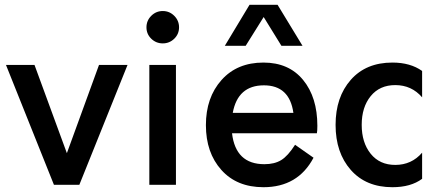

<svg xmlns="http://www.w3.org/2000/svg" viewBox="-20 -771 1816 801"><path d="M393 -500H512L311 0H205L5 -500H124L259 -132Z M707 -609.5Q687 -590 659 -590Q631 -590 611 -609.5Q591 -629 591 -657Q591 -685 611 -705Q631 -725 659 -725Q687 -725 707 -705Q727 -685 727 -657Q727 -629 707 -609.5ZM603 0V-500H714V0Z M1080 -700 1005 -580H918L1021 -751H1138L1242 -580H1154ZM1304 -246Q1304 -225 1302 -215H948Q963 -86 1083 -86Q1125 -86 1153 -103Q1181 -120 1211 -167L1288 -113Q1223 10 1079 10Q968 10 903.5 -62Q839 -134 839 -249Q839 -364 904 -437Q969 -510 1079 -510Q1185 -510 1244.5 -437.5Q1304 -365 1304 -246ZM1081 -415Q972 -415 951 -300H1204Q1188 -415 1081 -415Z M1617 10Q1507 10 1443.5 -62Q1380 -134 1380 -250Q1380 -366 1443.5 -438Q1507 -510 1617 -510Q1692 -510 1741 -475V-365Q1697 -416 1629 -416Q1564 -416 1526.5 -370Q1489 -324 1489 -250Q1489 -176 1526.5 -129.5Q1564 -83 1629 -83Q1697 -83 1741 -134V-25Q1694 10 1617 10Z"/></svg>

Font: Orkney Medium
Style: Regular
Weight: 500
Designer: Samuel Oakes and Alfredo Marco Pradil
Foundry: Alfredo Marco Pradil
Version: 1.0; ttfautohint (v1.5)